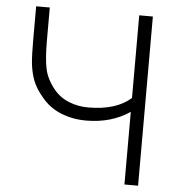

<svg xmlns="http://www.w3.org/2000/svg" viewBox="-53 -799 770 848"><g transform="rotate(5 332.0 -375.0)"><path d="M590.5 -750V0H530V-322Q448 -266.5 336.5 -266.5Q276 -266.5 224.5 -287.5Q173 -308.5 138.5 -351Q108 -386 94 -422Q87 -440.5 82.8 -459.2Q78.5 -478 76.5 -497.5Q74.5 -517 73.8 -542.5Q73 -568 73 -600V-750H133.5V-605Q133.5 -523 143 -478.5Q152.5 -433.5 187.5 -390.5Q214.5 -357.5 255 -341.2Q295.5 -325 340.5 -325Q464.5 -325 530 -383.5V-750Z"/></g></svg>

Font: Russisch Sans Light
Style: Regular
Weight: 300
Designer: Michael Sharanda (font) & Cristiano Sobral (main changes)
Foundry: Michael Sharanda
Version: Version 2.00;September 8, 2020;FontCreator 13.0.0.2681 64-bi